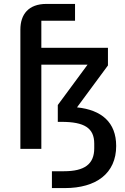

<svg xmlns="http://www.w3.org/2000/svg" viewBox="-20 -760 640 980"><path d="M191 0V-430H427L275 -224V-138H294C410 -138 461 -107 461 -27V-3C461 78 411 114 307 114H245V200H311C471 200 573 125 573 -15C573 -136 498 -199 373 -212L531 -426V-516H191V-654H363V-740H217C125 -740 84 -686 84 -609V0Z"/></svg>

Font: IBM Mono Medium
Style: Regular
Weight: 500
Monospace: yes
Designer: Mike Abbink, Paul van der Laan, Pieter van Rosmalen
Foundry: Bold Monday
Version: Version 2.3